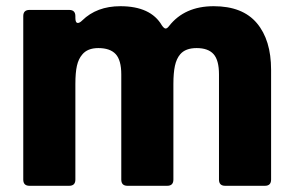

<svg xmlns="http://www.w3.org/2000/svg" viewBox="-20 -599 945 619"><path d="M75 0Q55 0 55 -20V-547Q55 -567 75 -567H203Q223 -567 223 -547V-541Q223 -525 231 -525Q237 -525 245 -533Q292 -579 368 -579Q466 -579 502 -517Q509 -507 514 -507Q519 -507 525 -515Q575 -579 669 -579Q762 -579 808 -524.5Q854 -470 854 -374V-20Q854 0 834 0H706Q686 0 686 -20V-359Q686 -405 668.5 -424.5Q651 -444 614 -444Q578 -444 561 -424Q549 -410 544 -387Q539 -364 539 -328V-20Q539 0 519 0H391Q371 0 371 -20V-359Q371 -405 353 -424.5Q335 -444 297 -444Q262 -444 245 -423Q233 -409 228 -387Q223 -365 223 -328V-20Q223 0 203 0Z"/></svg>

Font: Open Sauce Two Black
Style: Regular
Weight: 900
Designer: Alfredo Marco Pradil
Foundry: Creative Sauce Fz LLC
Version: Version 1.477